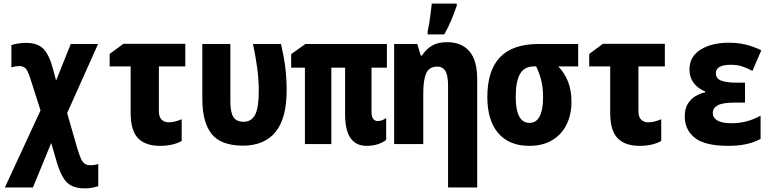

<svg xmlns="http://www.w3.org/2000/svg" viewBox="-20 -796 4280 1061"><path d="M449 245Q405 245 375.5 230.5Q346 216 325.5 179.5Q305 143 288 80L263 -6L162 240H7L204 -186L147 -364Q134 -405 121.5 -418Q109 -431 86 -431Q67 -431 43 -424V-547Q59 -552 79.5 -555.5Q100 -559 124 -559Q189 -559 221 -525Q253 -491 273 -414L290 -351L371 -553H522L351 -171L406 20Q418 60 427.5 81Q437 102 449.5 109.5Q462 117 481 117Q503 117 523 110V233Q510 237 492 241Q474 245 449 245Z M864 10Q784 10 743 -32Q702 -74 702 -174V-429H586V-498L662 -554H1004V-429H858V-181Q858 -150 873 -135Q888 -120 912 -120Q928 -120 946.5 -124.5Q965 -129 984 -137V-17Q961 -4 931 3Q901 10 864 10Z M1322 9Q1199 8 1148.5 -57Q1098 -122 1098 -249V-553H1253V-235Q1253 -176 1269.5 -149.5Q1286 -123 1326 -123Q1369 -123 1389.5 -161.5Q1410 -200 1410 -294Q1410 -355 1401.5 -419Q1393 -483 1378 -553H1533Q1550 -478 1557 -419.5Q1564 -361 1564 -296Q1564 -141 1502 -66Q1440 9 1322 9Z M2006 10Q1887 10 1887 -164V-422H1811V0H1665V-422H1589V-497L1668 -553H2118V-422H2033V-179Q2033 -127 2068 -127Q2080 -127 2092.5 -132Q2105 -137 2114 -144V-23Q2098 -10 2070.5 0Q2043 10 2006 10Z M2158 0V-553H2286L2305 -489H2312Q2333 -523 2366 -543Q2399 -563 2450 -563Q2531 -563 2574 -512.5Q2617 -462 2617 -360V240H2456V-322Q2456 -380 2441 -404Q2426 -428 2396 -428Q2353 -428 2336 -392.5Q2319 -357 2319 -280V0ZM2343 -621Q2347 -638 2352 -668Q2357 -698 2360.5 -729Q2364 -760 2366 -776H2504V-764Q2491 -727 2474.5 -686.5Q2458 -646 2435 -606H2343Z M2905 10Q2794 10 2733.5 -60Q2673 -130 2673 -260Q2673 -406 2743 -479.5Q2813 -553 2958 -553H3175V-429H3065Q3100 -393 3119 -344.5Q3138 -296 3138 -234Q3138 -161 3110 -106Q3082 -51 3030 -20.5Q2978 10 2905 10ZM2906 -117Q2981 -117 2981 -260Q2981 -309 2971.5 -349Q2962 -389 2943 -429H2930Q2878 -429 2854 -388Q2830 -347 2830 -261Q2830 -117 2906 -117Z M3514 10Q3434 10 3393 -32Q3352 -74 3352 -174V-429H3236V-498L3312 -554H3654V-429H3508V-181Q3508 -150 3523 -135Q3538 -120 3562 -120Q3578 -120 3596.5 -124.5Q3615 -129 3634 -137V-17Q3611 -4 3581 3Q3551 10 3514 10Z M4005 10Q3875 10 3819.5 -34.5Q3764 -79 3764 -152Q3764 -195 3780.5 -222Q3797 -249 3823 -264.5Q3849 -280 3877 -286V-291Q3857 -298 3837 -313.5Q3817 -329 3803.5 -353.5Q3790 -378 3790 -412Q3790 -483 3851 -521.5Q3912 -560 4009 -560Q4056 -560 4099 -550Q4142 -540 4187 -518L4138 -404Q4107 -421 4080 -429.5Q4053 -438 4018 -438Q3979 -438 3957.5 -427Q3936 -416 3936 -391Q3936 -362 3965.5 -350.5Q3995 -339 4051 -339H4097V-229H4041Q3973 -229 3946 -214Q3919 -199 3919 -172Q3919 -145 3944.5 -130Q3970 -115 4023 -115Q4109 -115 4183 -157V-28Q4144 -8 4101.5 1Q4059 10 4005 10Z"/></svg>

Font: Noto Sans Mono Condensed Black
Style: Regular
Weight: 900
Width: 3
Designer: Monotype Design Team
Foundry: Monotype Imaging Inc.
Version: Version 2.014